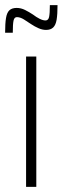

<svg xmlns="http://www.w3.org/2000/svg" viewBox="-53 -731 245 751"><path d="M49 0V-510H89V0ZM-33 -603Q-33 -639 -29.5 -660.5Q-26 -682 -16 -691Q-6 -700 12 -700Q29 -700 45 -692Q61 -684 76 -674Q89 -664 102 -657.5Q115 -651 125 -651Q136 -651 139 -664.5Q142 -678 142 -711H172Q172 -675 168.5 -654Q165 -633 155 -623.5Q145 -614 127 -614Q113 -614 98 -620.5Q83 -627 68 -637Q55 -646 40.5 -655Q26 -664 13 -664Q3 -664 0 -650.5Q-3 -637 -3 -603Z"/></svg>

Font: Saira UltraCondensed ExtraLight
Style: Regular
Weight: 250
Width: 1
Designer: Hector Gatti with collaboration of the Omnibus-Type team
Foundry: Omnibus-Type
Version: Version 1.101